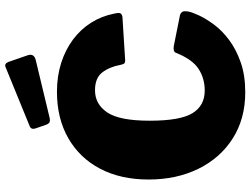

<svg xmlns="http://www.w3.org/2000/svg" viewBox="-138 -864 1012 777"><g transform="rotate(-90 368.5 -476.0)"><path d="M385 -752Q448 -752 501.5 -735Q555 -718 596.5 -687Q638 -656 664.5 -614Q691 -572 701 -522Q706 -501 702.5 -495Q699 -489 688 -487L513 -476Q502 -476 499 -480.5Q496 -485 494 -495Q486 -539 463.5 -568.5Q441 -598 391 -598Q335 -598 301.5 -548.5Q268 -499 268 -377Q268 -253 298.5 -203.5Q329 -154 390 -154Q440 -154 478.5 -179.5Q517 -205 543 -271Q548 -283 571 -279L696 -254Q701 -253 707 -247Q713 -241 710 -221Q707 -205 694 -177Q681 -149 657 -116.5Q633 -84 595 -55.5Q557 -27 504.5 -8.5Q452 10 383 10Q276 10 196.5 -40.5Q117 -91 73.5 -179.5Q30 -268 30 -381Q30 -494 73.5 -577Q117 -660 197 -706Q277 -752 385 -752ZM506 -948 533 -870Q541 -845 514 -838L281 -782Q268 -779 262 -782Q256 -785 252 -795L237 -838Q231 -856 245 -862L485 -960Q499 -966 506 -948Z"/></g></svg>

Font: Libre Franklin Black
Style: Regular
Weight: 900
Designer: Pablo Impallari, Rodrigo Fuenzalida, Nhung Nguyen
Foundry: Impallari Type
Version: Version 3.000